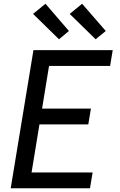

<svg xmlns="http://www.w3.org/2000/svg" viewBox="-20 -1002 640 1022"><path d="M37 0 158 -735H580L566 -651H241L204 -424H464L450 -340H190L148 -84H473L459 0ZM489 -793 351 -928 417 -982 543 -837ZM294 -793 156 -928 222 -982 347 -837Z"/></svg>

Font: Iosevka Aile Medium Oblique
Style: Regular
Weight: 500
Italic angle: -9°
Designer: Belleve Invis
Foundry: Belleve Invis
Version: Version 31.1.0; ttfautohint (v1.8.4)